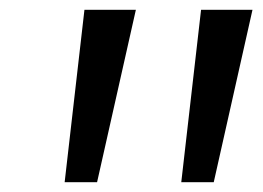

<svg xmlns="http://www.w3.org/2000/svg" viewBox="-20 -844 536 392"><path d="M178.2 -472H112L152.4 -824H257.4ZM416.4 -472H350.1L390.5 -824H495.5Z"/></svg>

Font: Merriweather Sans Variable Regular
Style: Italic
Weight: 300
Italic angle: -8°
Designer: Eben Sorkin
Foundry: Eben Sorkin
Version: Version 2.001